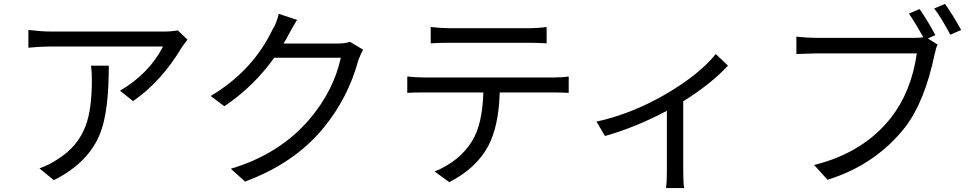

<svg xmlns="http://www.w3.org/2000/svg" viewBox="-20 -877 4930 974"><path d="M532 -544Q532 -310 488 -200Q429 -51 253 37L180 -23Q227 -39 269 -67Q376 -132 416 -243Q446 -326 446 -472Q446 -509 442 -544ZM931 -676 904 -640Q801 -465 655 -364L589 -417Q736 -503 807 -641H238Q184 -641 124 -635V-725Q194 -717 238 -717H812Q852 -717 882 -723Z M1822 -625Q1810 -604 1798 -572Q1746 -380 1621 -228Q1473 -48 1223 44L1151 -21Q1397 -94 1550 -272Q1672 -416 1709 -584H1371Q1266 -437 1118 -338L1049 -390Q1262 -517 1363 -728Q1383 -759 1394 -807L1487 -776Q1467 -745 1442 -698Q1432 -677 1418 -656H1690Q1731 -656 1755 -665Z M2256 -660Q2203 -660 2165 -657V-740Q2221 -734 2255 -734H2660Q2710 -734 2753 -740V-657Q2710 -660 2660 -660ZM2787 -484Q2835 -484 2865 -489V-406Q2821 -408 2787 -408H2515Q2510 -235 2456 -135Q2395 -22 2259 47L2185 -7Q2311 -59 2374 -160Q2427 -244 2432 -408H2133Q2073 -408 2046 -406V-489Q2091 -484 2133 -484Z M3673 -544Q3588 -452 3446 -363V-9Q3446 58 3451 77H3359Q3363 47 3363 -9V-315Q3205 -231 3049 -187L3006 -260Q3183 -299 3353 -397Q3527 -498 3611 -603Z M4687 -682 4736 -651Q4728 -634 4721 -601Q4671 -361 4572 -232Q4422 -41 4178 35L4110 -40Q4360 -102 4500 -280Q4603 -412 4631 -606H4119Q4095 -606 4020 -603V-691Q4074 -685 4120 -685H4621Q4648 -685 4664 -688Q4625 -758 4591 -808L4645 -831Q4686 -772 4725 -699ZM4774 -857Q4810 -807 4856 -725L4801 -701Q4754 -789 4719 -834Z"/></svg>

Font: KaiGen Gothic CN Regular
Style: Regular
Weight: 400
Designer: Ryoko NISHIZUKA  (kana & ideographs); Paul D. Hunt (Latin, Greek & Cyrillic); Wenlong ZHANG  (bopomofo); Sandoll Communi
Foundry: Adobe Systems Incorporated
Version: Version 1.002.20150501